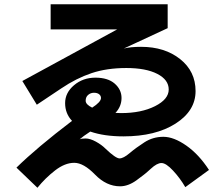

<svg xmlns="http://www.w3.org/2000/svg" viewBox="-20 -803 1040 894"><path d="M56.6 -22.5Q152.3 -116.2 315.4 -240.2Q283.2 -274.4 283.2 -322.8Q283.2 -371.1 324.7 -406.2Q366.2 -441.4 424.3 -441.4Q482.4 -441.4 514.2 -413.6Q545.9 -385.7 545.9 -346.7Q545.9 -307.6 517.6 -277.3Q526.4 -276.4 543.9 -276.4Q637.7 -276.4 701.7 -308.6Q765.6 -340.8 765.6 -386.2Q765.6 -431.6 712.4 -459Q659.2 -486.3 568.4 -486.3Q477.5 -486.3 406.2 -462.4Q335 -438.5 265.6 -391.6L151.4 -315.4L84 -425.8L525.4 -666H215.8V-783.2H760.7V-671.9L556.6 -577.1Q587.9 -585 636.7 -585Q747.1 -585 818.8 -527.8Q890.6 -470.7 890.6 -378.9Q890.6 -287.1 797.4 -227.5Q704.1 -168 554.7 -168Q464.8 -168 400.4 -190.4Q366.2 -168 350.6 -154.3Q358.4 -158.2 378.9 -158.2Q399.4 -158.2 426.3 -143.6Q453.1 -128.9 470.7 -111.3Q518.6 -65.4 536.6 -65.4Q554.7 -65.4 584 -90.3Q613.3 -115.2 652.8 -140.6Q692.4 -166 740.7 -166Q789.1 -166 847.7 -125Q906.2 -84 953.1 -11.7L842.8 68.4Q818.4 26.4 785.6 -8.8Q752.9 -43.9 731.9 -43.9Q710.9 -43.9 682.1 -17.1Q653.3 9.8 614.7 37.1Q576.2 64.5 539.1 64.5Q475.6 64.5 422.4 9.8Q369.1 -44.9 325.7 -44.9Q282.2 -44.9 236.3 -9.3Q190.4 26.4 154.3 71.3ZM409.2 -301.8Q450.2 -328.1 450.2 -346.7Q450.2 -357.4 441.4 -364.3Q432.6 -371.1 417.5 -371.1Q402.3 -371.1 390.6 -361.3Q378.9 -351.6 378.9 -334Q378.9 -316.4 409.2 -301.8Z"/></svg>

Font: GenEi M Gothic v2 Bold
Style: Regular
Weight: 700
Version: Version 2.0